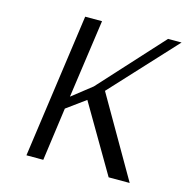

<svg xmlns="http://www.w3.org/2000/svg" viewBox="-98 -744 816 837"><g transform="rotate(15 310.0 -325.0)"><path d="M94 0 185 -650H261L211 -296L300 -366L559 -650H620L352 -360L560 0H465L288 -302L203 -240L170 0Z"/></g></svg>

Font: ArsenalItalic
Style: Italic
Weight: 400
Italic angle: -9°
Designer: Andrij Shevchenko
Foundry: Stairsfor.com
Version: Version 1.000